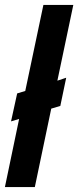

<svg xmlns="http://www.w3.org/2000/svg" viewBox="-37 -763 319 783"><path d="M-17 0 41 -278 8 -268 33 -382 66 -392 140 -743H262L197 -434L233 -446L209 -331L172 -320L105 0Z"/></svg>

Font: Saira ExtraCondensed ExtraBold
Style: Italic
Weight: 800
Width: 2
Italic angle: -12°
Designer: Hector Gatti with collaboration of the Omnibus-Type team
Foundry: Omnibus-Type
Version: Version 1.101